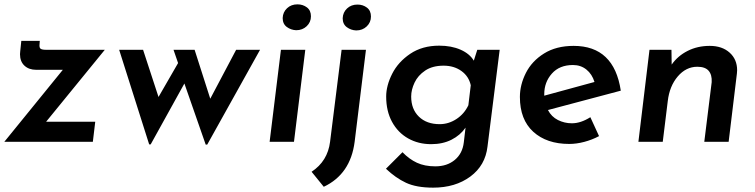

<svg xmlns="http://www.w3.org/2000/svg" viewBox="-23 -652 3474 883"><path d="M189 -92H415L404 0H-3L266 -331H143Q110 -331 89.5 -350Q69 -369 69 -403L70 -416L75 -464H160L159 -450Q157 -433 163.5 -428Q170 -423 189 -423H459Z M1173 -423 930 13H923L825 -268L670 12H663L525 -423H635L706 -206L796 -362L775 -423H872L944 -198L1063 -423Z M1381 -423 1329 0H1217L1269 -423ZM1345 -632Q1370 -632 1388.5 -618Q1407 -604 1407 -577Q1407 -550 1387.5 -531.5Q1368 -513 1339 -513Q1315 -514 1296 -528Q1277 -542 1277 -569Q1278 -596 1297 -614Q1316 -632 1345 -632Z M1495 0 1548 -423H1660L1608 0Q1589 149 1466 207L1410 138Q1484 89 1495 0ZM1621 -631Q1646 -631 1664.5 -617Q1683 -603 1683 -576Q1683 -549 1663.5 -530.5Q1644 -512 1615 -512Q1591 -513 1572 -527Q1553 -541 1553 -568Q1554 -595 1573 -613Q1592 -631 1621 -631Z M2275 -423 2219 22Q2209 109 2140 160Q2071 211 1969 211Q1892 211 1844 188.5Q1796 166 1752 124L1828 48Q1859 80 1894.5 96.5Q1930 113 1979 113Q2033 113 2068.5 83.5Q2104 54 2110 3L2118 -65Q2094 -30 2053.5 -9.5Q2013 11 1960 11Q1901 11 1854 -15.5Q1807 -42 1780 -91.5Q1753 -141 1753 -208Q1753 -258 1780.5 -312.5Q1808 -367 1863.5 -404.5Q1919 -442 1997 -442Q2053 -442 2095 -423.5Q2137 -405 2156 -373L2172 -423ZM2142 -260Q2133 -301 2099 -325.5Q2065 -350 2017 -350Q1966 -350 1932.5 -327.5Q1899 -305 1883.5 -272Q1868 -239 1868 -208Q1868 -150 1903.5 -115.5Q1939 -81 1999 -81Q2040 -81 2076 -104.5Q2112 -128 2131 -168Z M2692 -113 2732 -26Q2700 -9 2664 0.5Q2628 10 2595 10Q2491 10 2429.5 -46Q2368 -102 2368 -206Q2368 -262 2395.5 -316.5Q2423 -371 2479 -406Q2535 -441 2615 -441Q2801 -441 2832 -235L2497 -146Q2513 -115 2543 -100Q2573 -85 2607 -85Q2648 -85 2692 -113ZM2480 -219V-212L2711 -275Q2700 -311 2674 -332Q2648 -353 2612 -353Q2550 -353 2515 -313.5Q2480 -274 2480 -219Z M3367 -329Q3367 -319 3366 -314L3328 0H3216L3250 -274Q3252 -308 3236 -326.5Q3220 -345 3184 -345Q3132 -345 3094 -300.5Q3056 -256 3048 -187L3025 0H2913L2964 -423H3065L3066 -355Q3094 -395 3139.5 -418Q3185 -441 3241 -441Q3298 -441 3332.5 -410Q3367 -379 3367 -329Z"/></svg>

Font: Josefin Sans SemiBold
Style: Italic
Weight: 600
Italic angle: -7°
Designer: Santiago Orozco
Foundry: Typemade
Version: Version 2.000